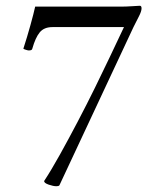

<svg xmlns="http://www.w3.org/2000/svg" viewBox="-20 -641 572 666"><path d="M398 -618Q417 -618 439 -619.5Q461 -621 465 -621Q471 -621 471 -612Q471 -602 462 -584.5Q453 -567 443 -547L186 2Q183 5 176 5Q165 5 149 -0.5Q133 -6 133 -13Q158 -51 188 -105Q218 -159 249.5 -219Q281 -279 309.5 -337Q338 -395 360.5 -442.5Q383 -490 396.5 -518.5Q410 -547 410 -547H162Q133 -547 118 -529Q103 -511 92 -472Q91 -466 80 -466Q77 -466 70.5 -468Q64 -470 61 -472Q74 -512 85.5 -553.5Q97 -595 102 -618Z"/></svg>

Font: Amiri
Style: Bold Italic
Weight: 700
Italic angle: 10°
Designer: Khaled Hosny
Version: Version 0.113